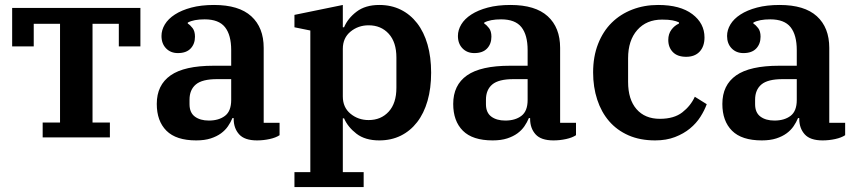

<svg xmlns="http://www.w3.org/2000/svg" viewBox="-20 -554 3456 774"><path d="M152 -60H222V-458H116V-367H29V-522H546V-367H459V-458H353V-60H423V0H152Z M771 12Q690 12 651 -27Q612 -66 612 -135Q612 -211 667.5 -250Q723 -289 841 -289H912V-352Q912 -413 887 -444.5Q862 -476 805 -476Q761 -476 737 -463V-459Q747 -453 756.5 -440.5Q766 -428 766 -406Q766 -377 748.5 -358.5Q731 -340 697 -340Q668 -340 649.5 -359Q631 -378 631 -409Q631 -433 644.5 -455.5Q658 -478 685 -495.5Q712 -513 751.5 -523.5Q791 -534 843 -534Q943 -534 993 -488.5Q1043 -443 1043 -361V-59H1107V-9Q1092 1 1067 6.5Q1042 12 1016 12Q966 12 944 -12.5Q922 -37 922 -75V-78H917Q910 -61 899 -45Q888 -29 871 -16.5Q854 -4 829.5 4Q805 12 771 12ZM822 -68Q862 -68 887 -87Q912 -106 912 -151V-235H855Q795 -235 769.5 -213.5Q744 -192 744 -152V-134Q744 -100 765.5 -84Q787 -68 822 -68Z M1167 140H1231V-431L1167 -444V-494L1362 -534V-444H1367Q1382 -480 1417.5 -507Q1453 -534 1509 -534Q1557 -534 1595.5 -515Q1634 -496 1661.5 -460.5Q1689 -425 1703.5 -374.5Q1718 -324 1718 -261Q1718 -198 1703.5 -147.5Q1689 -97 1661.5 -61.5Q1634 -26 1595.5 -7Q1557 12 1509 12Q1452 12 1417 -15Q1382 -42 1367 -77H1362V140H1446V200H1167ZM1466 -70Q1516 -70 1547 -104Q1578 -138 1578 -200V-322Q1578 -384 1547 -418Q1516 -452 1466 -452Q1424 -452 1393 -426.5Q1362 -401 1362 -357V-165Q1362 -121 1393 -95.5Q1424 -70 1466 -70Z M1966 12Q1885 12 1846 -27Q1807 -66 1807 -135Q1807 -211 1862.5 -250Q1918 -289 2036 -289H2107V-352Q2107 -413 2082 -444.5Q2057 -476 2000 -476Q1956 -476 1932 -463V-459Q1942 -453 1951.5 -440.5Q1961 -428 1961 -406Q1961 -377 1943.5 -358.5Q1926 -340 1892 -340Q1863 -340 1844.5 -359Q1826 -378 1826 -409Q1826 -433 1839.5 -455.5Q1853 -478 1880 -495.5Q1907 -513 1946.5 -523.5Q1986 -534 2038 -534Q2138 -534 2188 -488.5Q2238 -443 2238 -361V-59H2302V-9Q2287 1 2262 6.5Q2237 12 2211 12Q2161 12 2139 -12.5Q2117 -37 2117 -75V-78H2112Q2105 -61 2094 -45Q2083 -29 2066 -16.5Q2049 -4 2024.5 4Q2000 12 1966 12ZM2017 -68Q2057 -68 2082 -87Q2107 -106 2107 -151V-235H2050Q1990 -235 1964.5 -213.5Q1939 -192 1939 -152V-134Q1939 -100 1960.5 -84Q1982 -68 2017 -68Z M2621 12Q2560 12 2513.5 -8.5Q2467 -29 2435.5 -65.5Q2404 -102 2387.5 -152.5Q2371 -203 2371 -262Q2371 -326 2391 -377Q2411 -428 2446 -462.5Q2481 -497 2529 -515.5Q2577 -534 2633 -534Q2722 -534 2771 -497Q2820 -460 2820 -403Q2820 -367 2800.5 -346Q2781 -325 2746 -325Q2711 -325 2692.5 -344Q2674 -363 2674 -393Q2674 -417 2686.5 -434Q2699 -451 2717 -459V-464Q2706 -469 2690.5 -472Q2675 -475 2649 -475Q2586 -475 2549 -433Q2512 -391 2512 -319V-224Q2512 -153 2546 -114Q2580 -75 2640 -75Q2697 -75 2730.5 -101Q2764 -127 2781 -164L2829 -134Q2820 -109 2803.5 -83Q2787 -57 2761.5 -36Q2736 -15 2701 -1.5Q2666 12 2621 12Z M3051 12Q2970 12 2931 -27Q2892 -66 2892 -135Q2892 -211 2947.5 -250Q3003 -289 3121 -289H3192V-352Q3192 -413 3167 -444.5Q3142 -476 3085 -476Q3041 -476 3017 -463V-459Q3027 -453 3036.5 -440.5Q3046 -428 3046 -406Q3046 -377 3028.5 -358.5Q3011 -340 2977 -340Q2948 -340 2929.5 -359Q2911 -378 2911 -409Q2911 -433 2924.5 -455.5Q2938 -478 2965 -495.5Q2992 -513 3031.5 -523.5Q3071 -534 3123 -534Q3223 -534 3273 -488.5Q3323 -443 3323 -361V-59H3387V-9Q3372 1 3347 6.5Q3322 12 3296 12Q3246 12 3224 -12.5Q3202 -37 3202 -75V-78H3197Q3190 -61 3179 -45Q3168 -29 3151 -16.5Q3134 -4 3109.5 4Q3085 12 3051 12ZM3102 -68Q3142 -68 3167 -87Q3192 -106 3192 -151V-235H3135Q3075 -235 3049.5 -213.5Q3024 -192 3024 -152V-134Q3024 -100 3045.5 -84Q3067 -68 3102 -68Z"/></svg>

Font: IBM Plex Serif SmBld
Style: Regular
Weight: 600
Designer: Mike Abbink, Paul van der Laan, Pieter van Rosmalen
Foundry: Bold Monday
Version: Version 3.001